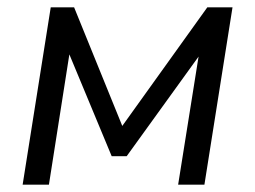

<svg xmlns="http://www.w3.org/2000/svg" viewBox="-20 -506 699 526"><path d="M42 0 119 -486H183L315 -161L548 -486H617L540 0H468L524 -351L327 -78H286L170 -357L114 0Z"/></svg>

Font: Nunito Sans
Style: Italic
Weight: 400
Italic angle: -9°
Designer: Vernon Adams
Foundry: Vernon Adams
Version: Version 3.006; ttfautohint (v1.8.3)